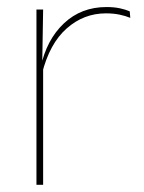

<svg xmlns="http://www.w3.org/2000/svg" viewBox="-20 -512 400 532"><path d="M96.5 -308.5 87 -320.5 92.5 -325Q109 -402 157 -447.2Q205 -492.5 275 -492.5Q296 -492.5 312.2 -489Q328.5 -485.5 339.5 -480.5L341 -462.5Q328 -468 311 -471.5Q294 -475 273.5 -475Q212 -475 164.8 -433.2Q117.5 -391.5 96.5 -308.5ZM81 0V-485.5H99.5L97 -335L99.5 -332.5V0Z"/></svg>

Font: Anek Gurmukhi Medium Thin
Style: Regular
Weight: 250
Version: Version 1.003